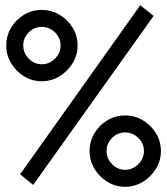

<svg xmlns="http://www.w3.org/2000/svg" viewBox="-20 -711 640 735"><path d="M107 -3 57 -44 517 -691 568 -650ZM4 -537Q4 -574 22.5 -605Q41 -636 72 -654.5Q103 -673 140 -673Q177 -673 208 -654.5Q239 -636 258 -605Q277 -574 277 -537Q277 -500 258 -469Q239 -438 208 -419Q177 -400 140 -400Q103 -400 72 -419Q41 -438 22.5 -469Q4 -500 4 -537ZM140 -608Q111 -608 90 -587Q69 -566 69 -537Q69 -508 90 -486.5Q111 -465 140 -465Q169 -465 190.5 -486.5Q212 -508 212 -537Q212 -566 190.5 -587Q169 -608 140 -608ZM323 -133Q323 -170 341.5 -201Q360 -232 391 -250.5Q422 -269 459 -269Q496 -269 527 -250.5Q558 -232 577 -201Q596 -170 596 -133Q596 -96 577 -65Q558 -34 527 -15Q496 4 459 4Q422 4 391 -15Q360 -34 341.5 -65Q323 -96 323 -133ZM388 -133Q388 -104 409 -82.5Q430 -61 459 -61Q488 -61 509.5 -82.5Q531 -104 531 -133Q531 -162 509.5 -183Q488 -204 459 -204Q430 -204 409 -183Q388 -162 388 -133Z"/></svg>

Font: Orbit
Style: Regular
Weight: 400
Designer: Sooun Cho
Foundry: JAMO
Version: Version 1.000; ttfautohint (v1.8.4.7-5d5b);gftools[0.9.29]